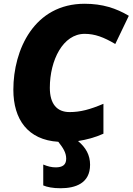

<svg xmlns="http://www.w3.org/2000/svg" viewBox="-20 -745 705 1021"><path d="M459 131C459 80 437 40 395 5C440 -2 486 -14 530 -34V-193C459 -163 408 -149 350 -149C283 -149 245 -192 245 -278C245 -425 315 -565 430 -565C485 -565 532 -547 593 -511L665 -661C598 -701 525 -725 430 -725C162 -725 51 -481 51 -268C51 -110 128 -1 290 9C316 42 332 67 332 99C332 132 312 145 276 145C255 145 234 140 210 130V241C231 250 261 256 302 256C381 256 459 230 459 131Z"/></svg>

Font: Noto Sans UI Black
Style: Italic
Weight: 900
Italic angle: -372°
Designer: Monotype Design Team
Foundry: Monotype Imaging Inc.
Version: Version 1.901